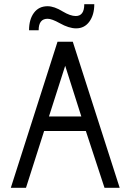

<svg xmlns="http://www.w3.org/2000/svg" viewBox="-20 -900 594 920"><path d="M553.5 0H480.8L391.4 -272.2H191.4L104.5 0H31.8L255.6 -700H328.8ZM214.6 -341.9H369.7L292.4 -584.8ZM431.8 -879.8Q431.8 -828.8 408.3 -796.5Q384.8 -764.1 344.9 -764.1Q310.1 -764.1 266.2 -788.9Q228.3 -810.1 208.1 -810.1Q165.2 -810.1 165.2 -755.1H119.2Q119.2 -807.1 142.7 -838.6Q166.2 -870.2 208.1 -870.2Q239.9 -870.2 280.8 -844.9Q317.2 -823.2 342.9 -823.2Q383.8 -823.2 383.8 -879.8Z"/></svg>

Font: Myanmar KatKuu
Style: Regular
Weight: 400
Designer: Khon Soe Zaw Thu
Foundry: MPUA
Version: Version 1.00 September 13, 2016, initial release